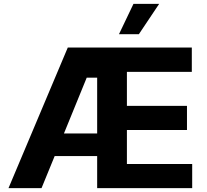

<svg xmlns="http://www.w3.org/2000/svg" viewBox="-20 -974 1072 994"><path d="M24 0H195L263 -166H483V0H975V-125H637V-301H948V-426H637V-602H973V-728H331ZM311 -283 429 -572H483V-283ZM596 -797H699L804 -954H671Z"/></svg>

Font: Wafeq
Style: Bold
Weight: 700
Designer: Rasmus Andersson & Azza Alameddine
Foundry: Google & TypeTogether
Version: Version 3.000;FEAKit 1.0